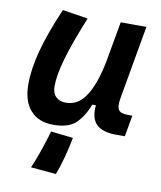

<svg xmlns="http://www.w3.org/2000/svg" viewBox="-85 -595 756 900"><g transform="rotate(10 293.0 -145.5)"><path d="M189.9 10.3Q119.1 10.3 80.6 -33.4Q42 -77.1 42 -156.7Q42 -229.5 65.4 -317.4Q88.9 -405.3 141.1 -527.3L262.2 -508.3Q211.4 -383.3 188 -302.7Q164.6 -222.2 164.6 -168.9Q164.6 -137.2 181.9 -119.6Q199.2 -102.1 230.5 -102.1Q288.6 -102.1 325.7 -159.7Q362.8 -217.3 383.8 -325.7V-325.2L418 -517.6H540.5L478.5 -166Q471.7 -127 481.9 -111.6Q492.2 -96.2 525.4 -96.2H547.9L529.8 4.9H488.8Q422.9 4.9 393.8 -24.2Q364.7 -53.2 371.1 -114.7H354Q331.5 -56.2 296.6 -22.9Q261.7 10.3 189.9 10.3ZM242.2 235.4 122.1 224.6Q130.9 205.1 143.1 172.4Q155.3 139.6 166.7 104.5Q178.2 69.3 185.5 43L291.5 54.7Q282.2 103 270 148.9Q257.8 194.8 242.2 235.4Z"/></g></svg>

Font: Cascadia Code NF SemiBold
Style: Italic
Weight: 600
Italic angle: -10°
Monospace: yes
Designer: Aaron Bell
Foundry: Saja Typeworks
Version: Version 2404.023; ttfautohint (v1.8.4)